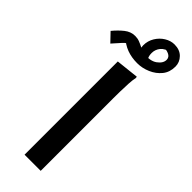

<svg xmlns="http://www.w3.org/2000/svg" viewBox="-335 -922 942 942"><g transform="rotate(45 135.5 -451.5)"><path d="M92 -647 211 -660 212 -652Q208 -634 206.5 -607Q205 -580 204.5 -552Q204 -524 204 -504V0H92ZM4 -683 -39 -728Q-16 -756 9 -776Q34 -796 64 -796Q81 -796 95 -790.5Q109 -785 121.5 -778.5Q134 -772 146 -768L136 -746Q134 -754 129 -766Q124 -778 124 -791Q124 -822 139.5 -847.5Q155 -873 179.5 -888Q204 -903 230 -903Q267 -903 288.5 -881Q310 -859 310 -829Q310 -790 288.5 -763.5Q267 -737 233.5 -722.5Q200 -708 165 -708Q126 -708 93.5 -720Q61 -732 34 -758L88 -756Q60 -746 42 -725.5Q24 -705 4 -683ZM205 -741 152 -766Q202 -759 229 -778.5Q256 -798 256 -822Q256 -841 236.5 -849.5Q217 -858 193 -855L248 -864Q211 -856 195.5 -837Q180 -818 180 -794Q180 -774 187 -762Q194 -750 205 -741Z"/></g></svg>

Font: Kufam Medium
Style: Italic
Weight: 500
Italic angle: -11°
Designer: Artur Schmal
Foundry: Original Type
Version: Version 1.301; ttfautohint (v1.8.3)